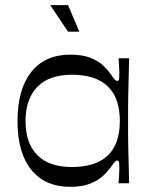

<svg xmlns="http://www.w3.org/2000/svg" viewBox="-20 -711 591 745"><path d="M253 14Q155 14 101.5 -52Q48 -118 48 -241Q48 -365 101.5 -432Q155 -499 253 -499Q299 -499 330 -487Q361 -475 379.5 -457.5Q398 -440 409 -424Q420 -408 425 -402.5Q430 -397 435 -397Q441 -397 442 -404.5Q443 -412 443 -432Q443 -441 442 -455.5Q441 -470 440 -485H481Q480 -434 479 -398.5Q478 -363 477.5 -337Q477 -311 477 -289Q477 -267 477 -241Q477 -216 477 -194.5Q477 -173 477.5 -147.5Q478 -122 479 -86.5Q480 -51 481 0H440Q441 -15 442 -30Q443 -45 443 -56Q443 -74 442 -81Q441 -88 435 -88Q430 -88 425 -82.5Q420 -77 409 -61Q398 -46 379.5 -28.5Q361 -11 330 1.5Q299 14 253 14ZM259 -63Q351 -63 398 -107.5Q445 -152 445 -241Q445 -331 398 -376Q351 -421 259 -421Q170 -421 124.5 -373.5Q79 -326 79 -241Q79 -156 124.5 -109.5Q170 -63 259 -63ZM244 -588 175 -691H244L288 -588Z"/></svg>

Font: Ojuju Medium
Style: Regular
Weight: 500
Designer: Chisaokwu Joboson, Mirko Velimirovic
Foundry: Udi Foundry
Version: Version 1.000